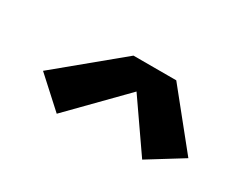

<svg xmlns="http://www.w3.org/2000/svg" viewBox="-53 -837 612 513"><g transform="rotate(30 253.5 -580.5)"><path d="M143 -462 54 -543 243 -699H375L507 -535L402 -470L298 -620Z"/></g></svg>

Font: Iosevka Curly Slab XBdObl
Style: Regular
Weight: 800
Italic angle: -9°
Monospace: yes
Designer: Belleve Invis
Foundry: Belleve Invis
Version: Version 11.1.0; ttfautohint (v1.8.3)